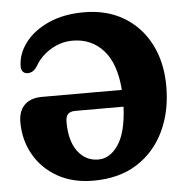

<svg xmlns="http://www.w3.org/2000/svg" viewBox="-52 -769 810 837"><g transform="rotate(-5 352.5 -350.5)"><path d="M28 -264Q28 -313 55 -339.5Q82 -366 131.5 -366H481Q472.5 -482 420 -540.2Q367.5 -598.5 285.5 -598.5Q234.5 -598.5 189.2 -571Q144 -543.5 120 -500Q107.5 -482.5 96.5 -478Q85.5 -473.5 76 -474.5Q66 -475 58.2 -482.5Q50.5 -490 50.5 -507.5Q51.5 -562 88 -610Q124.5 -658 190.5 -687.8Q256.5 -717.5 345.5 -717.5Q446 -717.5 520.2 -672.8Q594.5 -628 635 -548.5Q675.5 -469 675.5 -365Q675.5 -255 634.2 -168.5Q593 -82 514.5 -32.2Q436 17.5 324 17.5Q233.5 17.5 167 -20.2Q100.5 -58 64.2 -122Q28 -186 28 -264ZM353 -72.5Q404 -72.5 440.5 -126.5Q477 -180.5 482 -292.5H271Q249 -292.5 238.8 -282Q228.5 -271.5 228.5 -247Q228.5 -164.5 263 -118.5Q297.5 -72.5 353 -72.5Z"/></g></svg>

Font: Fraunces 72pt S100
Style: Bold
Weight: 700
Version: Version 1.000; ttfautohint (v1.8.3)